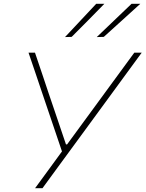

<svg xmlns="http://www.w3.org/2000/svg" viewBox="-20 -990 766 1010"><path d="M164.5 0Q198 -46 232.8 -93.2Q267.5 -140.5 306 -193.5L199.5 -508Q182 -560 166.2 -606.8Q150.5 -653.5 130 -713H164Q187.5 -644.5 204 -594.8Q220.5 -545 235.5 -500.5Q250.5 -456 269 -402L327 -230.5H333L456.5 -399Q487.5 -441 513.5 -476.8Q539.5 -512.5 565.2 -547.5Q591 -582.5 620.2 -622.5Q649.5 -662.5 686.5 -713H725.5Q678.5 -649 627.2 -578.8Q576 -508.5 533 -450L367.5 -224Q331 -174 287.2 -114.5Q243.5 -55 203.5 0ZM489 -795Q536 -840 581 -883Q626 -926 672 -970H718Q669.5 -926 622 -882.8Q574.5 -839.5 526 -796ZM322 -795Q364 -840 404.5 -883Q445 -926 486 -970H529Q486 -926 443.8 -883.2Q401.5 -840.5 357 -796Z"/></svg>

Font: Commissioner Thin
Style: Italic
Weight: 100
Italic angle: -12°
Designer: Kostas Bartsokas
Foundry: Kostas Bartsokas
Version: Version 1.000; ttfautohint (v1.8.3)